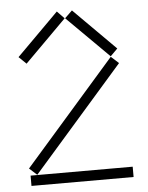

<svg xmlns="http://www.w3.org/2000/svg" viewBox="-52 -756 614 798"><g transform="rotate(-5 255.0 -356.5)"><path d="M40 -538 71 -508 245 -682 215 -713ZM247 -682 422 -508 452 -538 278 -712ZM43 -73 75 -44 454 -477 422 -506ZM47 0H473V-43H47Z"/></g></svg>

Font: Anthony
Style: Regular
Weight: 400
Designer: Sun Young Oh
Foundry: Velvetyne Type Foundry
Version: Version 1.000;hotconv 1.0.109;makeotfexe 2.5.65596